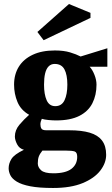

<svg xmlns="http://www.w3.org/2000/svg" viewBox="-20 -758 557 955"><path d="M244 177Q174 177 130.5 168.5Q87 160 63.5 145.5Q40 131 31.5 113.5Q23 96 23 79Q23 55 37 32.5Q51 10 99 -13Q76 -19 65 -40.5Q54 -62 54 -79Q54 -111 77 -138Q100 -165 125 -187Q84 -210 67 -250.5Q50 -291 50 -337Q50 -388 73.5 -426Q97 -464 142.5 -485.5Q188 -507 253 -507Q297 -507 328.5 -497.5Q360 -488 381 -477L514 -518V-426H426Q440 -411 450 -385.5Q460 -360 460 -337Q460 -285 439.5 -244.5Q419 -204 374.5 -181.5Q330 -159 259 -159Q243 -159 221.5 -161Q200 -163 188 -167Q185 -161 183 -153.5Q181 -146 181 -140Q181 -127 186 -118.5Q191 -110 211 -110H325Q386 -110 426.5 -98Q467 -86 487.5 -59Q508 -32 508 12Q508 53 478.5 91Q449 129 390.5 153Q332 177 244 177ZM245 104Q306 104 335 82Q364 60 364 22Q364 0 351.5 -4.5Q339 -9 306 -9H191Q178 7 173 20.5Q168 34 168 55Q168 74 184.5 89Q201 104 245 104ZM255 -230Q287 -230 301 -259.5Q315 -289 315 -337Q315 -386 300.5 -413Q286 -440 252 -440Q234 -440 222 -428Q210 -416 204.5 -393Q199 -370 199 -337Q199 -289 212 -259.5Q225 -230 255 -230ZM197 -558 166 -599 323 -738 430 -694V-669Z"/></svg>

Font: Manuale ExtraBold
Style: Regular
Weight: 800
Version: Version 1.002